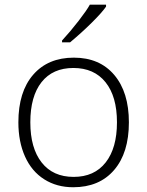

<svg xmlns="http://www.w3.org/2000/svg" viewBox="-20 -786 626 816"><path d="M527.8 -266.1Q527.8 -136.2 464.8 -63.2Q401.9 9.8 291 9.8Q221.2 9.8 168 -23.9Q114.7 -57.6 86.4 -120.6Q58.1 -183.6 58.1 -266.1Q58.1 -396 121.1 -468.5Q184.1 -541 293.9 -541Q403.3 -541 465.6 -467.5Q527.8 -394 527.8 -266.1ZM108.9 -266.1Q108.9 -156.7 157 -95.5Q205.1 -34.2 293 -34.2Q380.9 -34.2 429 -95.5Q477.1 -156.7 477.1 -266.1Q477.1 -376 428.5 -436.5Q379.9 -497.1 292 -497.1Q204.1 -497.1 156.5 -436.8Q108.9 -376.5 108.9 -266.1ZM243.7 -613.8Q279.3 -652.3 314.2 -697.5Q349.1 -742.7 361.8 -766.1H430.7V-757.8Q413.1 -732.4 370.8 -690.4Q328.6 -648.4 277.8 -606H243.7Z"/></svg>

Font: JBL Sans
Style: Light
Weight: 300
Version: Version 1.10